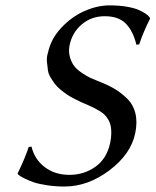

<svg xmlns="http://www.w3.org/2000/svg" viewBox="-20 -678 574 708"><path d="M235.8 -33.2Q290 -33.2 332 -63.2Q374 -93.3 386.2 -150.9Q390.1 -169.4 390.4 -185.1Q390.6 -200.7 388.4 -212.6Q386.2 -224.6 380.4 -234.9Q374.5 -245.1 367.9 -252.4Q361.3 -259.8 350.6 -266.6Q339.8 -273.4 330.3 -278.3Q320.8 -283.2 307.6 -289.1Q292 -295.4 279.5 -301.3Q267.1 -307.1 252 -314.9Q236.8 -322.8 225.8 -330.3Q214.8 -337.9 202.4 -348.1Q189.9 -358.4 182.4 -368.7Q174.8 -378.9 166.7 -392.1Q158.7 -405.3 156.7 -418.9Q154.8 -432.6 153.1 -450Q151.4 -467.3 157.2 -484.9Q168 -535.2 206.3 -575.9Q244.6 -616.7 292 -637.5Q339.4 -658.2 383.8 -658.2Q418 -658.2 445.8 -653.6Q473.6 -648.9 489 -642.3Q504.4 -635.7 514.9 -628.9Q525.4 -622.1 528.8 -617.7L532.2 -612.8L533.7 -609.9Q508.8 -561 493.2 -514.2L482.9 -513.2Q470.7 -564 443.8 -591.1Q417 -618.2 366.2 -618.2Q317.4 -618.2 282 -588.4Q246.6 -558.6 236.8 -512.2Q231.9 -488.8 237.8 -467.8Q243.7 -446.8 254.4 -433.6Q265.1 -420.4 283.4 -408.2Q301.8 -396 313.7 -390.6Q325.7 -385.3 341.8 -378.9Q376 -365.7 400.1 -351.8Q424.3 -337.9 447.8 -315.4Q471.2 -293 479.2 -260.3Q487.3 -227.5 478.5 -186Q462.4 -109.4 383.3 -49.8Q304.2 9.8 217.8 9.8Q183.6 9.8 153.3 5.1Q123 0.5 105 -5.6Q86.9 -11.7 71.8 -19.3Q56.6 -26.9 52.5 -30Q48.3 -33.2 46.4 -35.2L44.9 -38.1Q72.8 -95.7 85.9 -136.2L96.2 -137.2Q107.4 -90.3 145 -61.8Q182.6 -33.2 235.8 -33.2Z"/></svg>

Font: Linux Biolinum O
Style: Italic
Weight: 400
Italic angle: -12°
Designer: Philipp H. Poll
Foundry: Philipp H. Poll
Version: Version 1.1.3